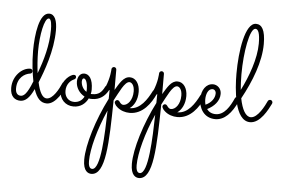

<svg xmlns="http://www.w3.org/2000/svg" viewBox="-71 -816 2081 1417"><g transform="rotate(5 970.0 -107.5)"><path d="M208 -142C243 -227 302 -384 302 -535C302 -605 285 -654 242 -654C169 -654 147 -493 147 -371C147 -279 158 -203 169 -146C131 -48 106 -32 85 -32C60 -32 46 -51 46 -83C46 -163 101 -196 140 -201C150 -202 156 -210 156 -219C156 -229 148 -237 138 -237C79 -237 10 -174 10 -84C10 -19 46 5 85 5C122 5 153 -23 184 -90C207 -21 237 8 281 8C351 8 403 -104 417 -137C418 -139 419 -141 419 -144C419 -153 411 -162 400 -162C393 -162 386 -158 383 -150C365 -108 324 -29 277 -29C248 -29 224 -67 208 -142ZM265 -536C265 -423 233 -309 195 -209C189 -253 184 -314 184 -372C184 -492 210 -618 242 -618C262 -618 265 -568 265 -536Z M609 -54C670 -53 707 -87 729 -126C731 -131 735 -139 735 -144C735 -154 725 -162 717 -162C711 -162 703 -158 701 -154C680 -110 656 -90 612 -90C607 -90 603 -90 599 -90C602 -101 603 -112 603 -123C603 -203 573 -236 538 -236C509 -236 489 -209 489 -173C489 -127 517 -87 555 -67C542 -41 518 -21 481 -21C439 -21 411 -53 411 -97C411 -146 441 -174 462 -184C472 -188 480 -193 480 -204C480 -214 474 -220 463 -220C444 -220 375 -180 375 -97C375 -32 419 13 480 13C532 13 568 -17 587 -56C594 -54 601 -54 609 -54ZM525 -177C525 -196 534 -200 538 -200C557 -200 567 -158 567 -123C567 -116 567 -109 566 -103C538 -120 525 -152 525 -177Z M950 -136C950 -194 921 -238 876 -238C829 -238 802 -186 771 -135V-285C771 -295 763 -303 753 -303C743 -303 735 -294 735 -285C735 -284 734 -223 703 -151C702 -148 702 -146 702 -144C702 -135 709 -125 720 -125C725 -125 731 -128 735 -132C735 -111 734 -89 734 -66C651 97 593 286 593 397C593 484 632 497 654 497C761 497 766 258 771 -58C806 -121 841 -202 876 -202C891 -202 913 -184 913 -136C913 -72 878 -31 845 -31C827 -31 816 -52 816 -52C814 -55 811 -58 808 -60C808 -60 808 -60 807 -60C806 -61 806 -61 804 -61C804 -61 803 -62 803 -62C802 -62 800 -62 799 -62H798C793 -62 790 -60 787 -57C786 -57 785 -56 785 -55C782 -52 781 -48 781 -43C781 -41 782 -37 784 -34C784 -34 784 -33 785 -32C788 -25 795 -16 804 -9C829 13 863 24 897 24C993 24 1053 -61 1086 -136C1087 -139 1088 -141 1088 -144C1088 -153 1080 -162 1070 -162C1063 -162 1056 -158 1053 -151C1021 -88 973 -11 896 -11H894C926 -33 950 -77 950 -136ZM733 21C729 196 721 460 657 460C633 460 629 427 629 404C629 315 669 164 733 21Z M1303 -136C1303 -194 1274 -238 1229 -238C1182 -238 1155 -186 1124 -135V-285C1124 -295 1116 -303 1106 -303C1096 -303 1088 -294 1088 -285C1088 -284 1087 -223 1056 -151C1055 -148 1055 -146 1055 -144C1055 -135 1062 -125 1073 -125C1078 -125 1084 -128 1088 -132C1088 -111 1087 -89 1087 -66C1004 97 946 286 946 397C946 484 985 497 1007 497C1114 497 1119 258 1124 -58C1159 -121 1194 -202 1229 -202C1244 -202 1266 -184 1266 -136C1266 -72 1231 -31 1198 -31C1180 -31 1169 -52 1169 -52C1167 -55 1164 -58 1161 -60C1161 -60 1161 -60 1160 -60C1159 -61 1159 -61 1157 -61C1157 -61 1156 -62 1156 -62C1155 -62 1153 -62 1152 -62H1151C1146 -62 1143 -60 1140 -57C1139 -57 1138 -56 1138 -55C1135 -52 1134 -48 1134 -43C1134 -41 1135 -37 1137 -34C1137 -34 1137 -33 1138 -32C1141 -25 1148 -16 1157 -9C1182 13 1216 24 1250 24C1346 24 1406 -61 1439 -136C1440 -139 1441 -141 1441 -144C1441 -153 1433 -162 1423 -162C1416 -162 1409 -158 1406 -151C1374 -88 1326 -11 1249 -11H1247C1279 -33 1303 -77 1303 -136ZM1086 21C1082 196 1074 460 1010 460C986 460 982 427 982 404C982 315 1022 164 1086 21Z M1464 -54C1515 -79 1554 -121 1554 -174C1554 -215 1523 -240 1492 -240C1441 -240 1407 -190 1407 -125C1407 -58 1444 15 1531 15C1597 14 1650 -38 1694 -136C1695 -138 1696 -141 1696 -144C1696 -152 1688 -162 1678 -162C1671 -162 1664 -158 1661 -151C1634 -90 1594 -22 1530 -22C1499 -22 1478 -35 1464 -54ZM1449 -85C1446 -97 1444 -111 1444 -123C1444 -161 1458 -204 1492 -204C1505 -204 1517 -193 1517 -174C1517 -139 1491 -103 1449 -85Z M1938 -135C1939 -138 1940 -141 1940 -143C1940 -153 1933 -162 1922 -162C1915 -162 1908 -158 1905 -152C1889 -117 1842 -22 1790 -22C1752 -22 1724 -73 1708 -155C1781 -288 1839 -438 1839 -568C1839 -673 1812 -712 1769 -712C1688 -712 1657 -499 1657 -334C1657 -221 1672 15 1788 15C1864 15 1916 -91 1938 -135ZM1694 -332C1694 -496 1726 -675 1768 -675C1789 -675 1802 -645 1802 -568C1802 -458 1753 -322 1699 -216C1696 -251 1694 -290 1694 -332Z"/></g></svg>

Font: Sacramento
Style: Regular
Weight: 400
Designer: Astigmatic (AOETI)
Foundry: Astigmatic (AOETI)
Version: Version 1.000